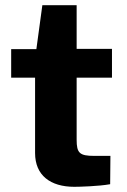

<svg xmlns="http://www.w3.org/2000/svg" viewBox="-20 -719 488 739"><path d="M411 -420V-531H275V-699H143L120 -530H23V-420H115V-130C115 -44 174 0 266 0C285 0 360 -2 404 -10L405 -119H343C286 -119 275 -130 275 -181V-420Z"/></svg>

Font: 18Franklin
Style: Bold
Weight: 700
Designer: Pablo Impallari, Rodrigo Fuenzalida (Modified by Dan O. Williams)
Version: Version 0.025;PS 000.025;hotconv 1.0.88;makeotf.lib2.5.64775